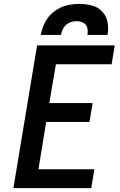

<svg xmlns="http://www.w3.org/2000/svg" viewBox="-20 -969 616 989"><path d="M49 0H450L466 -97H178L218 -341H441L457 -438H234L268 -638H555L571 -735H171ZM190 -789H294Q297 -808 307.5 -825.5Q318 -843 336.5 -851.5Q355 -860 374 -860Q393 -860 409 -852Q425 -844 429.5 -826Q434 -808 430 -789H534Q540 -822 534 -854.5Q528 -887 506.5 -909.5Q485 -932 453.5 -940.5Q422 -949 389 -949Q355 -949 321.5 -940.5Q288 -932 258.5 -909.5Q229 -887 212.5 -855Q196 -823 190 -789Z"/></svg>

Font: Iosevka Sparkle SmBdObl
Style: Regular
Weight: 600
Italic angle: -9°
Designer: Belleve Invis
Foundry: Belleve Invis
Version: Version 4.5.0; ttfautohint (v1.8.3)